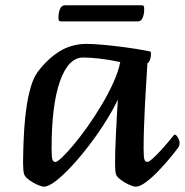

<svg xmlns="http://www.w3.org/2000/svg" viewBox="-20 -689 695 722"><path d="M144.5 13Q139.5 13 128.3 8.9Q117.1 4.8 104.7 -2.4Q92.2 -9.6 82.4 -18.1Q72.7 -26.5 70.4 -35.1Q66.7 -47.8 66.7 -78.1Q66.7 -96.8 67.7 -130.4Q68.7 -163.9 71.2 -204.7Q73.7 -245.5 79.7 -286.4Q85.7 -327.3 95.7 -361.7Q105.7 -396 120.7 -417Q157.4 -466.7 203 -495.3Q248.7 -524 306.7 -524Q325.9 -524 362.2 -521Q398.4 -517.9 445.4 -511.9Q492.4 -505.9 542.5 -496Q544.4 -495.7 546.1 -494.4Q547.7 -493.1 547.7 -487.5Q547.7 -472.4 543.1 -462Q538.5 -451.7 534.2 -451.7Q534.2 -448.7 532.8 -426.2Q531.5 -403.7 529.3 -368Q527.1 -332.4 524.9 -290.6Q522.7 -248.8 521.4 -206.9Q520 -165.1 520 -131.3Q520 -97.5 523.2 -88.9Q526.4 -80.2 534.5 -80.2Q540.2 -80.2 553 -91.8Q565.8 -103.4 581.2 -119.6Q596.6 -135.9 609.7 -151.7Q622.8 -167.6 629.3 -175.4Q632.8 -179.3 634.2 -181Q635.5 -182.7 637.8 -182.7Q642.4 -182.7 648.8 -172.1Q655.2 -161.5 655.2 -150Q655.2 -145.7 654 -141.7Q652.7 -137.6 649.8 -133.8Q639.3 -119 619.1 -94.7Q598.9 -70.4 575 -45.5Q551 -20.5 528.5 -3.8Q506.1 13 489.8 13Q484.8 13 473.6 8.9Q462.4 4.8 449.9 -2.4Q437.5 -9.6 427.7 -18.1Q418 -26.5 415.7 -35.1Q414 -42 413.3 -52.5Q412.7 -63 412.7 -78.1Q412.7 -97 413.5 -126Q414.4 -155 416.1 -188.3Q417.7 -221.6 419.6 -254.6Q421.5 -287.6 423.2 -314.5Q406.5 -278.9 379.1 -234.9Q351.8 -190.9 318.8 -147.4Q285.9 -103.8 252.5 -67.5Q219.1 -31.3 190.8 -9.1Q162.5 13 144.5 13ZM188.5 -79.9Q195.3 -79.9 213.7 -97.5Q232.2 -115.1 257.4 -145.2Q282.6 -175.2 309.9 -213.9Q337.2 -252.5 362.4 -294.7Q387.5 -336.9 406.4 -378.5Q425.3 -420.1 432.2 -455.7Q385.3 -465.5 350.9 -469.1Q316.6 -472.7 292.5 -472.7Q237 -472.7 205.5 -383.3Q174 -294 174 -130.7Q174 -97.2 177.2 -88.6Q180.4 -79.9 188.5 -79.9ZM209.3 -608.6Q204.4 -608.6 202.1 -611Q199.8 -613.4 199.8 -622.8Q199.8 -640.9 205.6 -655Q211.3 -669.1 223.7 -669.1H512.8Q518 -669.1 520.2 -666.7Q522.3 -664.2 522.3 -654.8Q522.3 -636.1 516.5 -622.4Q510.8 -608.6 498.4 -608.6Z"/></svg>

Font: Briem Hand Thin
Style: Regular
Weight: 100
Designer: Gunnlaugur SE Briem, Eben Sorkin
Foundry: Sorkin Type Co.
Version: Version 1.003